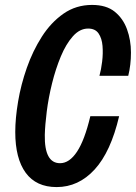

<svg xmlns="http://www.w3.org/2000/svg" viewBox="-20 -750 552 780"><path d="M210 10Q127 10 84.5 -48Q42 -106 42 -214Q42 -269 53.5 -337.5Q65 -406 89 -474.5Q113 -543 150 -601Q187 -659 238 -694.5Q289 -730 354 -730Q412 -730 446 -702.5Q480 -675 496 -631Q512 -587 512 -536.5Q512 -486 501 -442H384Q391 -467 395 -500Q399 -533 396.5 -563.5Q394 -594 380.5 -614Q367 -634 338 -634Q304 -634 276 -602.5Q248 -571 227 -520.5Q206 -470 191.5 -411.5Q177 -353 170 -297.5Q163 -242 162 -202Q160 -87 224 -87Q262 -87 293 -134Q324 -181 347 -278H464Q430 -133 364.5 -61.5Q299 10 210 10Z"/></svg>

Font: Instrument Sans Condensed SemiBold Italic
Style: Regular
Weight: 600
Width: 3
Italic angle: -13°
Designer: Rodrigo Fuenzalida
Foundry: fragTYPE
Version: Version 1.000; ttfautohint (v1.8.4.7-5d5b);gftools[0.9.28]